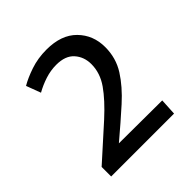

<svg xmlns="http://www.w3.org/2000/svg" viewBox="-127 -908 598 598"><g transform="rotate(-45 171.5 -609.0)"><path d="M28 -440Q92 -497 137.5 -538.5Q183 -580 207.5 -615Q232 -650 232 -689Q232 -721 212.5 -743Q193 -765 153 -765Q128 -765 103.5 -757Q79 -749 58 -737L40 -785Q62 -798 94.5 -809Q127 -820 165 -820Q230 -820 265 -784.5Q300 -749 300 -696Q300 -648 275.5 -609.5Q251 -571 210 -534Q169 -497 118 -454L308 -453L305 -398H28Z"/></g></svg>

Font: Murecho
Style: Regular
Weight: 400
Designer: Neil Summerour
Foundry: Positype
Version: Version 1.010; ttfautohint (v1.8.3)